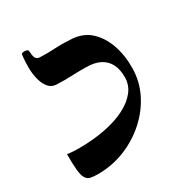

<svg xmlns="http://www.w3.org/2000/svg" viewBox="-158 -765 837 890"><g transform="rotate(-30 260.0 -320.0)"><path d="M111 12Q86 12 71 8.5Q56 5 47 -9.5Q38 -24 35 -55Q32 -86 32 -140Q46 -139 57 -137.5Q68 -136 97 -136Q171 -136 234.5 -148.5Q298 -161 344.5 -184.5Q391 -208 417 -241Q443 -274 443 -316Q443 -356 429 -384.5Q415 -413 385.5 -429Q356 -445 308 -445Q281 -446 237.5 -444Q194 -442 152 -444Q126 -445 110.5 -463.5Q95 -482 87 -511Q79 -540 78.5 -575.5Q78 -611 83 -646Q84 -650 92.5 -651.5Q101 -653 110 -650.5Q119 -648 119 -642Q120 -618 125 -606Q130 -594 146 -592Q186 -590 225 -592.5Q264 -595 314 -592Q376 -589 415.5 -553Q455 -517 475 -460Q495 -403 494 -337Q494 -266 463 -203Q432 -140 378 -91.5Q324 -43 255.5 -15.5Q187 12 111 12Z"/></g></svg>

Font: Noto Rashi Hebrew SemiBold
Style: Regular
Weight: 600
Version: Version 1.006